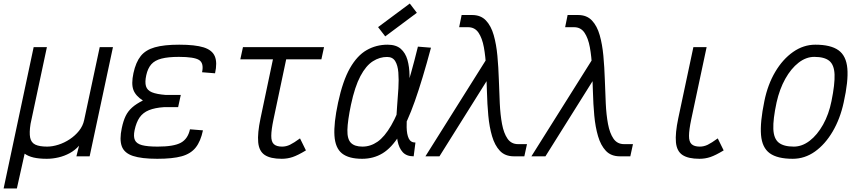

<svg xmlns="http://www.w3.org/2000/svg" viewBox="-52 -885 4872 1087"><path d="M-31.5 182 138.5 -618H213.5L121 -184Q113 -133.5 118.8 -105.5Q124.5 -77.5 148 -66.2Q171.5 -55 215 -55Q245 -55 278.8 -65.8Q312.5 -76.5 343 -96.8Q373.5 -117 395.5 -144.5Q417.5 -172 424.5 -205.5L512.5 -618H587.5L455.5 0H380.5L395.5 -60Q373 -34.5 342.8 -18Q312.5 -1.5 279 6.2Q245.5 14 213 14Q168.5 14 138 6.8Q107.5 -0.5 87.5 -15L43.5 182Z M838.5 14Q749.5 14 700.5 -2.2Q651.5 -18.5 637.5 -56.8Q623.5 -95 637.5 -160Q646 -200.5 659.2 -228Q672.5 -255.5 695.8 -276.2Q719 -297 757 -316Q716 -342 703.2 -376Q690.5 -410 703.5 -471Q717 -533 744.8 -567.8Q772.5 -602.5 824.8 -617.2Q877 -632 962.5 -632Q1052.5 -632 1101 -616.8Q1149.5 -601.5 1164.2 -566.2Q1179 -531 1165.5 -470L1092 -476Q1103 -527.5 1075.2 -545.2Q1047.5 -563 960.5 -563Q900 -563 862.2 -553.2Q824.5 -543.5 804.5 -520.8Q784.5 -498 776 -459Q767.5 -420 774.5 -396.8Q781.5 -373.5 808.2 -362.5Q835 -351.5 886 -347.5H971.5L956.5 -278.5H877.5Q825 -275 791.2 -261.2Q757.5 -247.5 738.5 -220.2Q719.5 -193 710 -148Q702.5 -112 711.8 -91.8Q721 -71.5 752 -63.2Q783 -55 840.5 -55Q932 -55 972 -77Q1012 -99 1023.5 -153L1097 -147Q1084 -85 1056 -49.8Q1028 -14.5 976.5 -0.2Q925 14 838.5 14Z M1543 14Q1479.5 14 1447 -7.5Q1414.5 -29 1409.8 -79.5Q1405 -130 1423 -215.5L1502.5 -593H1577.5L1496.5 -209.5Q1484 -150 1483.8 -116.2Q1483.5 -82.5 1498.5 -68.8Q1513.5 -55 1545 -55Q1568 -55 1589.8 -65.5Q1611.5 -76 1646.5 -101.5L1680 -33.5Q1634.5 -6 1605 4Q1575.5 14 1543 14ZM1308.5 -549 1323.5 -618H1782.5L1767.5 -549Z M2300 -78 2290 0Q2249.5 0 2228 -23.5Q2206.5 -47 2198.8 -87.2Q2191 -127.5 2191.2 -177.5Q2191.5 -227.5 2196 -281Q2200.5 -334.5 2203.5 -384.5Q2206.5 -434.5 2203.2 -474.8Q2200 -515 2185.5 -538.8Q2171 -562.5 2140 -562.5Q2098 -563 2059 -538.2Q2020 -513.5 1988.5 -454.2Q1957 -395 1935 -292Q1916 -201 1914.8 -149.5Q1913.5 -98 1934.5 -76.5Q1955.5 -55 2000 -55Q2045.5 -55 2085.2 -82.5Q2125 -110 2162.5 -174.5Q2200 -239 2237 -348.2Q2274 -457.5 2314 -621L2388 -615Q2339.5 -433.5 2296.5 -312Q2253.5 -190.5 2209 -119Q2164.5 -47.5 2113.5 -16.8Q2062.5 14 1998 14Q1922.5 14 1884.2 -16.5Q1846 -47 1841.5 -117Q1837 -187 1862 -304Q1888.5 -427.5 1929.2 -499Q1970 -570.5 2023.8 -601.2Q2077.5 -632 2142 -632Q2190 -632 2216.8 -608.8Q2243.5 -585.5 2254.8 -545.8Q2266 -506 2266.5 -457Q2267 -408 2262.5 -355Q2258 -302 2253.8 -253Q2249.5 -204 2250.2 -164.2Q2251 -124.5 2262 -101.2Q2273 -78 2300 -78ZM2129 -679 2088.5 -731.5 2268 -865 2308 -812.5Z M2857.5 0Q2807.5 0 2778.2 -31Q2749 -62 2733.8 -114Q2718.5 -166 2712.5 -231Q2706.5 -296 2704.8 -365.5Q2703 -435 2700 -500Q2697 -565 2687.5 -617Q2678 -669 2657 -700Q2636 -731 2598 -731H2547.5L2561.5 -800H2621Q2670 -800 2699.2 -769Q2728.5 -738 2743.2 -686Q2758 -634 2764 -569Q2770 -504 2772.2 -434.5Q2774.5 -365 2777.5 -300Q2780.5 -235 2790.2 -183Q2800 -131 2821.2 -100Q2842.5 -69 2881 -69H2931.5L2916.5 0ZM2356.5 0 2728.5 -592 2737.5 -481 2436 0Z M3457.5 0Q3407.5 0 3378.2 -31Q3349 -62 3333.8 -114Q3318.5 -166 3312.5 -231Q3306.5 -296 3304.8 -365.5Q3303 -435 3300 -500Q3297 -565 3287.5 -617Q3278 -669 3257 -700Q3236 -731 3198 -731H3147.5L3161.5 -800H3221Q3270 -800 3299.2 -769Q3328.5 -738 3343.2 -686Q3358 -634 3364 -569Q3370 -504 3372.2 -434.5Q3374.5 -365 3377.5 -300Q3380.5 -235 3390.2 -183Q3400 -131 3421.2 -100Q3442.5 -69 3481 -69H3531.5L3516.5 0ZM2956.5 0 3328.5 -592 3337.5 -481 3036 0Z M3908 14Q3844.5 14 3812 -7.5Q3779.5 -29 3774.8 -79.5Q3770 -130 3788 -215.5L3873.5 -618H3948.5L3861.5 -209.5Q3849 -150 3848.8 -116.2Q3848.5 -82.5 3863.5 -68.8Q3878.5 -55 3910 -55Q3933 -55 3954.8 -65.5Q3976.5 -76 4011.5 -101.5L4045 -33.5Q3999.5 -6 3970 4Q3940.5 14 3908 14Z M4436 14Q4349 14 4305.8 -17.5Q4262.5 -49 4256.5 -120.8Q4250.5 -192.5 4275.5 -313Q4294.5 -406.5 4337 -478.2Q4379.5 -550 4438.2 -591Q4497 -632 4564 -632Q4651 -632 4695 -600.5Q4739 -569 4745.2 -497.5Q4751.5 -426 4724.5 -305Q4704.5 -212.5 4662 -140.2Q4619.5 -68 4561.8 -27Q4504 14 4436 14ZM4442 -55Q4489 -55 4532 -88Q4575 -121 4607.8 -179.5Q4640.5 -238 4655.5 -313Q4675 -409 4672.8 -463.5Q4670.5 -518 4643 -540.5Q4615.5 -563 4558 -563Q4511.5 -563 4469 -530Q4426.5 -497 4394 -439Q4361.5 -381 4344.5 -305Q4324 -209.5 4326.2 -154.8Q4328.5 -100 4356.8 -77.5Q4385 -55 4442 -55Z"/></svg>

Font: Victor Mono Thin
Style: Italic
Weight: 100
Italic angle: -12°
Monospace: yes
Designer: Rune Bjørnerås
Version: Version 1.561;gftools[0.9.30]